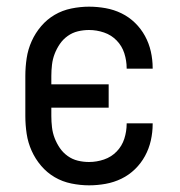

<svg xmlns="http://www.w3.org/2000/svg" viewBox="-20 -548 540 576"><path d="M247 8Q221 8 194 2.5Q167 -3 144 -16.5Q121 -30 103.5 -50.5Q86 -71 75 -95.5Q64 -120 60 -146.5Q56 -173 56 -200V-320Q56 -347 60 -373.5Q64 -400 75 -424.5Q86 -449 103.5 -469.5Q121 -490 144 -503.5Q167 -517 194 -522.5Q221 -528 247 -528Q272 -528 297 -523.5Q322 -519 344.5 -508Q367 -497 385 -479.5Q403 -462 415 -440Q427 -418 432.5 -393.5Q438 -369 438 -344V-342H360V-343Q360 -366 353 -388Q346 -410 330 -426.5Q314 -443 292 -450.5Q270 -458 247 -458Q230 -458 213.5 -454Q197 -450 183 -440Q169 -430 159.5 -416Q150 -402 144 -386.5Q138 -371 136 -354Q134 -337 134 -320V-295H306V-225H134V-200Q134 -183 136 -166Q138 -149 144 -133.5Q150 -118 159.5 -104Q169 -90 183 -80Q197 -70 213.5 -66Q230 -62 247 -62Q270 -62 292 -69.5Q314 -77 330 -93.5Q346 -110 353 -132Q360 -154 360 -177V-178H438V-176Q438 -151 432.5 -126.5Q427 -102 415 -80Q403 -58 385 -40.5Q367 -23 344.5 -12Q322 -1 297 3.5Q272 8 247 8Z"/></svg>

Font: Iosevka NFM
Style: Regular
Weight: 400
Monospace: yes
Designer: Belleve Invis
Foundry: Belleve Invis
Version: Version 29.0.4; ttfautohint (v1.8.4);Nerd Fonts 3.3.0